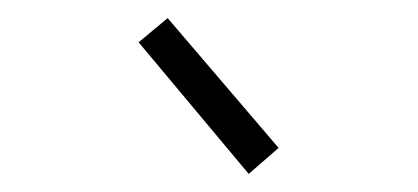

<svg xmlns="http://www.w3.org/2000/svg" viewBox="-20 -753 464 213"><path d="M166 -732.9 289.1 -588.9 255.9 -560.1 133.8 -706.1Z"/></svg>

Font: Smokum
Style: Regular
Weight: 400
Designer: Astigmatic (AOETI)
Foundry: Astigmatic (AOETI)
Version: Version 1.001